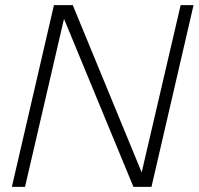

<svg xmlns="http://www.w3.org/2000/svg" viewBox="-20 -724 770 744"><path d="M26 0 189 -704H262L529 -56L680 -704H730L567 0H497L228 -651L77 0Z"/></svg>

Font: Prodigy Sans Light
Style: Italic
Weight: 300
Italic angle: -13°
Designer: Wei Huang
Foundry: Wei Huang
Version: Version 1.003; ttfautohint (v1.8.3)